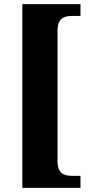

<svg xmlns="http://www.w3.org/2000/svg" viewBox="-20 -780 442 928"><path d="M88 128H369V70H331C291 70 258 61 258 -2V-631C258 -694 291 -703 331 -703H369V-760H88Z"/></svg>

Font: Noto Serif Georgian Condensed Black
Style: Regular
Weight: 900
Width: 3
Designer: Monotype Design Team, Akaki Razmadze
Foundry: Google LLC
Version: Version 2.003